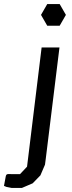

<svg xmlns="http://www.w3.org/2000/svg" viewBox="-96 -739 354 941"><path d="M195.5 -506.5 128.5 37.5 124.5 68 102 120.5 64 159.5 11.5 182H-22H-39.5L-64.5 177L-76.5 172L-67.5 124L-65 117.5L-58 114H-51H-47.5L-39 114.5H-33.5H2L36.5 78L41.5 37.5L108 -506.5ZM227 -666 196.5 -719H135.5L105 -666L135.5 -613H196.5Z"/></svg>

Font: LatoHex
Style: Italic
Weight: 400
Italic angle: -7°
Designer: Lukasz Dziedzic
Foundry: tyPoland Lukasz Dziedzic
Version: Version 1.104; Western+Polish opensource